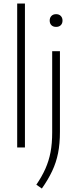

<svg xmlns="http://www.w3.org/2000/svg" viewBox="-20 -828 434 1078"><path d="M76.5 0V-808H120V0ZM215 230.5 184 209Q215.5 163 235 119Q254.5 75 263.8 26.2Q273 -22.5 273 -83.5V-540.5H316.5V-88Q316.5 -21 306 31.8Q295.5 84.5 273 132.2Q250.5 180 215 230.5ZM295 -677Q278.5 -677 268.8 -686.5Q259 -696 259 -712.5Q259 -728.5 268.8 -738.5Q278.5 -748.5 295 -748.5Q311.5 -748.5 321.2 -738.5Q331 -728.5 331 -712.5Q331 -696 321.2 -686.5Q311.5 -677 295 -677Z"/></svg>

Font: Encode Sans Semi Condensed ExtraLight
Style: Regular
Weight: 200
Width: 4
Designer: Multiple Designers
Foundry: Impallari Type
Version: Version 3.000; ttfautohint (v1.8.3) -l 8 -r 50 -G 200 -x 14 